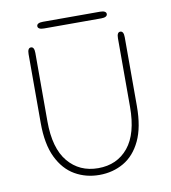

<svg xmlns="http://www.w3.org/2000/svg" viewBox="-82 -796 784 879"><g transform="rotate(-10 309.5 -357.0)"><path d="M310 10.5Q247.5 10.5 196.8 -18.8Q146 -48 116 -110Q86 -172 86 -270.5V-590.5Q86 -619 102 -619Q117.5 -619 117.5 -590.5V-272.5Q117.5 -147.5 170.2 -84.2Q223 -21 310 -21Q398 -21 449.8 -84.2Q501.5 -147.5 501.5 -272.5V-590.5Q501.5 -619 517 -619Q533 -619 533 -590.5V-270.5Q533 -172 503.5 -110Q474 -48 423.5 -18.8Q373 10.5 310 10.5ZM147.5 -709.5Q147.5 -717 154.8 -721Q162 -725 176 -725H442Q456 -725 463.2 -721Q470.5 -717 470.5 -709.5Q470.5 -702 463.2 -698Q456 -694 442 -694H176Q162 -694 154.8 -698Q147.5 -702 147.5 -709.5Z"/></g></svg>

Font: Sono ExtraLight
Style: Regular
Weight: 200
Designer: Tyler Finck
Foundry: Tyler Finck
Version: Version 2.112